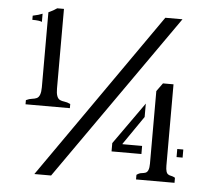

<svg xmlns="http://www.w3.org/2000/svg" viewBox="-52 -763 875 832"><g transform="rotate(5 386.0 -347.0)"><path d="M200.2 15.1H127.4L633.8 -709H708.5ZM694.3 -70.8Q694.3 -39.6 706.1 -33.2Q711.4 -29.8 719 -28.6Q726.6 -27.3 735.8 -22V0H568.4V-20Q579.6 -28.3 589.4 -29.3Q599.1 -30.3 606.4 -32.7Q622.6 -38.1 622.6 -73.2V-389.2L648.4 -424.8H694.3ZM582 -111.8H452.1V-147.9L582 -331.1V-272.9L496.6 -148.9V-147H582ZM734.9 -147H761.2V-111.8H734.9ZM127 -688.5Q147.9 -697.8 163.6 -709H192.9V-362.3Q192.9 -322.3 210.4 -314Q218.8 -310.1 230.2 -308.8Q241.7 -307.6 255.9 -300.8V-282.7H63V-300.8Q77.1 -307.6 88.9 -308.8Q100.6 -310.1 109.4 -314Q127 -322.3 127 -362.3ZM102.5 -644.5Q91.8 -649.9 60.5 -649.9V-668Q86.9 -673.3 102.5 -680.2Z"/></g></svg>

Font: Stardos Stencil
Style: Regular
Weight: 400
Version: Version 1.000